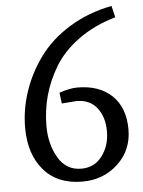

<svg xmlns="http://www.w3.org/2000/svg" viewBox="-54 -790 629 844"><g transform="rotate(-5 261.0 -368.0)"><path d="M289 -403Q386 -403 441.5 -349.5Q497 -296 497 -200Q497 -109 433 -49Q369 11 276 11Q166 11 105.5 -59.5Q45 -130 45 -246Q45 -327 71.5 -406Q98 -485 149 -555Q200 -625 283 -676Q366 -727 470 -747L482 -696Q388 -669 318.5 -618.5Q249 -568 211.5 -505.5Q174 -443 156.5 -378.5Q139 -314 139 -246Q139 -166 174 -106Q209 -46 276 -46Q334 -46 368 -91.5Q402 -137 402 -200Q402 -263 370.5 -303.5Q339 -344 280 -344L215 -339L209 -387Q256 -403 289 -403Z"/></g></svg>

Font: Andada
Style: Regular
Weight: 400
Designer: Carolina Giovagnoli
Foundry: Carolina Giovagnoli
Version: Version 1.003